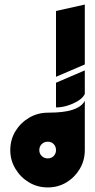

<svg xmlns="http://www.w3.org/2000/svg" viewBox="-20 -820 416 840"><path d="M225 -350V-458L351 -512V-409Q343 -392 322 -379Q301 -366 275.5 -358Q250 -350 225 -350ZM225 -484V-772L351 -800V-538ZM351 -163 189 -327Q202 -327 225 -328Q248 -329 273 -333.5Q298 -338 319.5 -349Q341 -360 351 -379ZM189 0Q144 0 107 -22Q70 -44 47.5 -81.5Q25 -119 25 -163Q25 -209 47.5 -246Q70 -283 107.5 -305Q145 -327 189 -327Q234 -327 270.5 -305Q307 -283 329 -246Q351 -209 351 -163Q351 -118 329 -81Q307 -44 270.5 -22Q234 0 189 0ZM189 -127Q205 -127 215 -137.5Q225 -148 225 -163Q225 -179 215 -189.5Q205 -200 189 -200Q173 -200 162.5 -189.5Q152 -179 152 -163Q152 -148 162.5 -137.5Q173 -127 189 -127Z"/></svg>

Font: Reem Kufi Fun SemiBold
Style: Regular
Weight: 600
Designer: Khaled Hosny
Version: Version 1.005